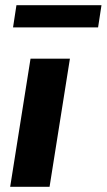

<svg xmlns="http://www.w3.org/2000/svg" viewBox="-20 -716 409 736"><path d="M19 0 97 -491H248L170 0ZM30 -611 43 -696H369L356 -611Z"/></svg>

Font: Nunito Sans 12pt ExtraLight 12pt ExtraBold
Style: Italic
Weight: 800
Italic angle: -9°
Version: Version 3.101;gftools[0.9.27]